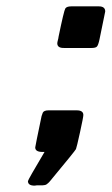

<svg xmlns="http://www.w3.org/2000/svg" viewBox="-20 -478 351 604"><path d="M67.9 91.8Q67.9 87.9 120.1 0H113.8Q90.8 0 90.8 -14.2Q90.8 -17.1 110.8 -112.8Q112.8 -119.6 114.5 -123.3Q116.2 -127 120.6 -128.9Q125 -130.9 132.8 -130.9H221.2Q242.2 -130.9 242.2 -116.2Q242.2 -109.4 231.7 -61.8Q221.2 -14.2 219 -9Q216.8 -3.9 138.2 90.8Q137.2 91.8 135 94.5Q132.8 97.2 131.8 97.7Q130.9 98.1 129.4 99.6Q127.9 101.1 127 101.6Q126 102.1 124.5 103Q123 104 121.6 104Q120.1 104 118.2 104.5Q116.2 105 114 105Q111.8 105 108.9 105H96.2Q95.2 105 92.5 105.5Q89.8 106 88.9 106Q67.9 106 67.9 91.8ZM160.2 -341.8Q160.2 -344.7 162.1 -351.8Q164.1 -358.9 164.1 -361.8Q181.2 -444.8 185.5 -451.4Q189.9 -458 204.1 -458H291Q311 -458 311 -441.9Q311 -439.9 293 -354Q289.1 -335.9 284.9 -331.5Q280.8 -327.1 268.1 -327.1H181.2Q160.2 -326.7 160.2 -341.8Z"/></svg>

Font: CMU Sans Serif
Style: BoldOblique
Weight: 700
Italic angle: -12°
Version: Version 0.7.0